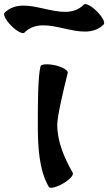

<svg xmlns="http://www.w3.org/2000/svg" viewBox="-134 -870 524 929"><path d="M-16 -712C86 -815 265 -650 368 -752C376 -761 361 -789 335 -815C309 -841 281 -856 272 -848C170 -745 -9 -910 -112 -808C-120 -799 -105 -771 -79 -745C-53 -719 -25 -704 -16 -712ZM62 -549C49 -497 49 -361 49 -267C49 -163 54 -49 102 34C107 44 138 37 171 18C203 0 224 -24 218 -34C177 -106 143 -184 143 -267C143 -307 173 -435 194 -518C196 -529 169 -546 133 -554C96 -562 65 -560 62 -549Z"/></svg>

Font: Nupuram Expanded Bold
Style: Regular
Weight: 700
Width: 7
Designer: Santhosh Thottingal (santhosh.thottingal@gmail.com)
Foundry: SMC
Version: Version 1.000